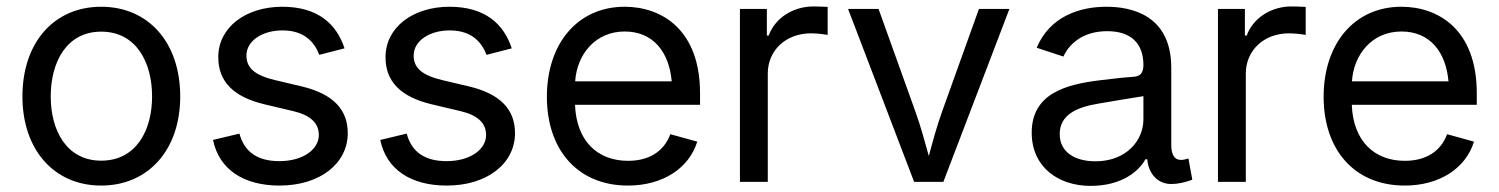

<svg xmlns="http://www.w3.org/2000/svg" viewBox="-20 -574 4730 606"><path d="M299.3 11.7C448.2 11.7 548.8 -101.1 548.8 -269.5C548.8 -440.4 448.2 -552.7 299.3 -552.7C150.9 -552.7 50.8 -440.4 50.8 -269.5C50.8 -101.1 150.9 11.7 299.3 11.7ZM299.3 -66.9C190.4 -66.9 140.1 -162.1 140.1 -269.5C140.1 -378.4 190.4 -474.1 299.3 -474.1C409.7 -474.1 460 -377.9 460 -269.5C460 -162.1 409.7 -66.9 299.3 -66.9Z M862.3 11.7C990.2 11.7 1077.6 -58.1 1077.6 -153.8C1077.6 -228.5 1031.2 -277.8 932.1 -301.3L849.6 -320.8C785.6 -335.9 757.8 -358.4 757.8 -398.9C757.8 -444.3 806.6 -478 871.6 -478C941.9 -478 972.7 -439.9 987.8 -400.9L1067.4 -421.4C1042.5 -498 983.4 -552.7 871.1 -552.7C754.9 -552.7 668.9 -487.3 668.9 -393.6C668.9 -316.9 716.3 -268.1 815.4 -244.6L906.2 -223.1C960 -210.4 986.3 -185.5 986.3 -147.9C986.3 -103 937.5 -65.4 861.3 -65.4C795.9 -65.4 751.5 -92.3 735.8 -152.3L652.3 -132.3C671.9 -38.1 750 11.7 862.3 11.7Z M1390.1 11.7C1518.1 11.7 1605.5 -58.1 1605.5 -153.8C1605.5 -228.5 1559.1 -277.8 1460 -301.3L1377.4 -320.8C1313.5 -335.9 1285.6 -358.4 1285.6 -398.9C1285.6 -444.3 1334.5 -478 1399.4 -478C1469.7 -478 1500.5 -439.9 1515.6 -400.9L1595.2 -421.4C1570.3 -498 1511.2 -552.7 1398.9 -552.7C1282.7 -552.7 1196.8 -487.3 1196.8 -393.6C1196.8 -316.9 1244.1 -268.1 1343.3 -244.6L1434.1 -223.1C1487.8 -210.4 1514.2 -185.5 1514.2 -147.9C1514.2 -103 1465.3 -65.4 1389.2 -65.4C1323.7 -65.4 1279.3 -92.3 1263.7 -152.3L1180.2 -132.3C1199.7 -38.1 1277.8 11.7 1390.1 11.7Z M1961.9 11.7C2073.7 11.7 2155.3 -44.4 2180.7 -127L2095.7 -150.4C2075.2 -94.7 2026.9 -66.4 1962.4 -66.4C1865.7 -66.4 1799.3 -128.9 1794.9 -243.2H2189.5V-279.8C2189.5 -481.4 2067.4 -552.7 1951.7 -552.7C1802.7 -552.7 1706.1 -436 1706.1 -268.6C1706.1 -100.6 1803.7 11.7 1961.9 11.7ZM1795.4 -317.4C1800.8 -400.9 1857.9 -474.6 1951.7 -474.6C2041.5 -474.6 2091.8 -410.2 2100.1 -317.4Z M2315.4 0H2403.3V-341.8C2403.3 -415.5 2460.9 -468.8 2539.6 -468.8C2563 -468.8 2586.9 -464.8 2592.3 -463.9V-552.2C2582 -552.7 2560.5 -553.7 2547.9 -553.7C2482.9 -553.7 2426.3 -517.1 2406.2 -461.9H2400.4V-545.9H2315.4Z M2865.2 0H2957.5L3166 -545.9H3069.8L2953.6 -222.2C2936.5 -174.8 2923.8 -127 2911.6 -81.5C2898.9 -127 2886.2 -174.8 2869.1 -222.2L2752.9 -545.9H2656.7Z M3422.4 12.7C3521 12.7 3575.2 -34.2 3595.2 -71.3H3601.1C3604.5 -26.9 3633.3 6.8 3676.8 6.8C3696.3 6.8 3718.8 2.4 3743.2 -6.8L3731 -73.7C3720.2 -70.3 3714.8 -69.3 3706.5 -69.3C3686.5 -69.3 3676.8 -86.9 3676.8 -116.7V-359.9C3676.8 -530.3 3545.4 -552.7 3472.2 -552.7C3387.7 -552.7 3293.9 -522.5 3252 -423.3L3336.4 -395.5C3353.5 -433.6 3396 -475.6 3474.6 -475.6C3550.3 -475.6 3588.9 -436.5 3588.9 -368.7C3588.9 -343.3 3578.1 -333.5 3561 -332C3534.2 -330.1 3502 -327.1 3448.7 -320.3C3347.7 -307.6 3236.3 -280.3 3236.3 -155.3C3236.3 -47.9 3318.8 12.7 3422.4 12.7ZM3437.5 -64.9C3372.1 -64.9 3324.7 -94.2 3324.7 -150.9C3324.7 -212.9 3380.9 -235.8 3444.8 -246.6C3481.9 -252.9 3544.4 -263.7 3588.9 -270.5V-197.3C3588.9 -130.4 3534.7 -64.9 3437.5 -64.9Z M3824.2 0H3912.1V-341.8C3912.1 -415.5 3969.7 -468.8 4048.3 -468.8C4071.8 -468.8 4095.7 -464.8 4101.1 -463.9V-552.2C4090.8 -552.7 4069.3 -553.7 4056.6 -553.7C3991.7 -553.7 3935.1 -517.1 3915 -461.9H3909.2V-545.9H3824.2Z M4413.6 11.7C4525.4 11.7 4606.9 -44.4 4632.3 -127L4547.4 -150.4C4526.9 -94.7 4478.5 -66.4 4414.1 -66.4C4317.4 -66.4 4251 -128.9 4246.6 -243.2H4641.1V-279.8C4641.1 -481.4 4519 -552.7 4403.3 -552.7C4254.4 -552.7 4157.7 -436 4157.7 -268.6C4157.7 -100.6 4255.4 11.7 4413.6 11.7ZM4247.1 -317.4C4252.4 -400.9 4309.6 -474.6 4403.3 -474.6C4493.2 -474.6 4543.5 -410.2 4551.8 -317.4Z"/></svg>

Font: Raveo
Style: Regular
Weight: 400
Designer: Jakub Foglar, Rasmus Andersson (Inter)
Foundry: Jakubfoglar.com
Version: Version 1.100;Glyphs 3.2.3 (3260)